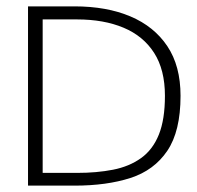

<svg xmlns="http://www.w3.org/2000/svg" viewBox="-20 -583 618 603"><path d="M114 -40V-522H222Q306 -522 368 -496Q430 -470 464 -417Q498 -364 498 -282Q498 -208 479 -160.5Q460 -113 423 -86.5Q386 -60 335 -50Q284 -40 222 -40Q210 -40 185 -40Q160 -40 114 -40ZM547 -282Q547 -376 505.5 -438Q464 -500 389.5 -531.5Q315 -563 214 -563Q201 -563 168 -563Q135 -563 68 -563V0Q131 0 165 0Q199 0 214 0Q315 0 389.5 -24Q464 -48 505.5 -109.5Q547 -171 547 -282Z"/></svg>

Font: Darker Grotesque
Style: Regular
Weight: 400
Designer: Gabriel Lam
Foundry: TypeRant
Version: Version 1.000;gftools[0.9.28]